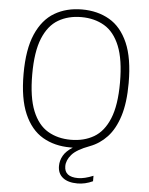

<svg xmlns="http://www.w3.org/2000/svg" viewBox="-62 -799 816 1051"><g transform="rotate(5 346.0 -273.5)"><path d="M403.5 202Q351.5 202 323 179.5Q294.5 157 294.5 115.5Q294.5 86 309.5 59Q324.5 32 361 9H347.5Q260.5 9 195.2 -29.2Q130 -67.5 93.8 -151Q57.5 -234.5 57.5 -370Q57.5 -505.5 94 -589Q130.5 -672.5 195.5 -710.8Q260.5 -749 346 -749Q432 -749 497 -711.2Q562 -673.5 598.5 -590.2Q635 -507 635 -370Q635 -261 611.8 -187.8Q588.5 -114.5 547.8 -71Q507 -27.5 453.5 -7.5Q382 19 355.5 50Q329 81 329 113.5Q329 172.5 404 172.5Q439 172.5 487.5 152.5V182.5Q445.5 202 403.5 202ZM346 -33Q418.5 -33 472.8 -64.8Q527 -96.5 557.2 -170Q587.5 -243.5 587.5 -368Q587.5 -494.5 557.2 -568.8Q527 -643 472.5 -675Q418 -707 346 -707Q274 -707 219.8 -675.2Q165.5 -643.5 135.2 -570Q105 -496.5 105 -372Q105 -245.5 135.2 -171.2Q165.5 -97 219.8 -65Q274 -33 346 -33Z"/></g></svg>

Font: Encode Sans XLt
Style: Regular
Weight: 200
Designer: Multiple Designers
Foundry: Impallari Type
Version: Version 3.002; ttfautohint (v1.8.3) -l 8 -r 50 -G 200 -x 14 